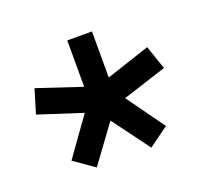

<svg xmlns="http://www.w3.org/2000/svg" viewBox="-80 -816 651 599"><g transform="rotate(-20 245.5 -517.0)"><path d="M147 -315 80 -362 170 -488 25 -535 49 -614 196 -565V-719H278V-566L423 -614L450 -535L304 -488L394 -363L328 -315L237 -438Z"/></g></svg>

Font: Orbitron
Style: Regular
Weight: 400
Designer: Matt McInerney
Foundry: The League of Moveable Type
Version: Version 2.001